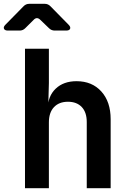

<svg xmlns="http://www.w3.org/2000/svg" viewBox="-54 -985 674 1005"><path d="M76.8 0V-730H201.9V-550L199 -445H232.6L196 -415.8Q196.6 -482 237.7 -521Q278.7 -560 346.6 -560Q427.8 -560 476.5 -506.1Q525.2 -452.1 525.2 -361.2V0H400.1V-346.2Q400.1 -397.1 373.9 -424.8Q347.6 -452.4 301.8 -452.4Q255.2 -452.4 228.5 -424.1Q201.9 -395.9 201.9 -344.1V0ZM-12.5 -825Q-29 -825 -33.1 -834.5Q-37.2 -843.9 -25.9 -855.3L69.2 -952.1Q81.5 -965 99.1 -965H180.4Q197.9 -965 210.2 -952.1L305.3 -855.3Q316.6 -843.9 313 -834.5Q309.3 -825 292.4 -825H232.4Q214.9 -825 202.6 -837.3L156.3 -881.8Q138.6 -898.7 121.8 -880.8L78.7 -837.9Q66.4 -825 48.9 -825Z"/></svg>

Font: Pitagon Sans Mono
Style: Regular
Weight: 400
Monospace: yes
Designer: Travis Tran
Foundry: Pitagon
Version: Version 1.001;gftools[0.9.26]